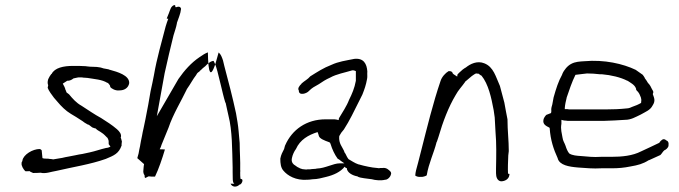

<svg xmlns="http://www.w3.org/2000/svg" viewBox="-20 -706 2608 737"><path d="M63 -80C61 -70 70 -56 77 -49C81 -48 86 -49 93 -49H94C96 -46 102 -45 107 -42C115 -42 126 -42 135 -43H136C155 -38 176 -47 196 -50C260 -65 327 -75 386 -96C417 -109 436 -116 447 -148C447 -149 446 -152 447 -155C447 -156 447 -158 448 -162C447 -164 446 -174 443 -178L444 -179C447 -191 439 -201 429 -210C408 -228 391 -238 368 -253C342 -267 318 -284 293 -300C273 -311 259 -327 245 -344C242 -347 237 -349 235 -352C234 -354 234 -356 233 -359H232C230 -368 226 -377 221 -385C227 -389 232 -392 238 -396H240C247 -396 255 -399 262 -405L276 -408H277C277 -408 279 -409 282 -409H292C296 -409 299 -408 300 -408C306 -408 310 -407 314 -407H315C344 -402 371 -401 392 -388H394C397 -384 402 -380 403 -375V-372C408 -366 423 -357 438 -359H439C458 -359 473 -369 476 -387C477 -417 431 -430 402 -438H401C398 -439 398 -440 396 -440L380 -443H379C371 -446 363 -448 352 -449C345 -449 336 -450 326 -450L316 -451L308 -452C300 -452 290 -453 283 -453H260C224 -453 190 -446 178 -422H177C172 -415 169 -411 166 -404C165 -401 164 -400 164 -398C162 -389 163 -384 165 -379L163 -369C166 -359 180 -340 187 -331L200 -316C215 -298 232 -281 252 -269L272 -257C283 -249 294 -244 305 -235L317 -228L321 -227L334 -217L342 -214L347 -213C354 -205 362 -203 371 -196C378 -192 386 -183 392 -177H393V-176C395 -172 398 -167 397 -159C397 -159 398 -156 397 -153C399 -150 402 -146 404 -143C396 -140 397 -139 387 -138C365 -133 347 -126 324 -121L296 -115C288 -114 278 -112 269 -110C252 -106 234 -104 219 -100L183 -94L181 -95C178 -95 174 -96 171 -96H170C167 -97 163 -97 159 -97C156 -97 148 -97 143 -99C142 -108 141 -119 140 -129C138 -131 137 -133 132 -134C106 -134 70 -113 66 -90V-88C64 -85 63 -83 63 -82ZM334 -217H335ZM386 -96Z M533 -76C531 -67 531 -57 530 -48C530 -48 530 -39 535 -33C535 -16 540 -25 550 -29H553C558 -28 564 -28 570 -28H575C589 -57 603 -98 613 -132C613 -132 613 -133 593 -133C596 -138 598 -143 600 -150C608 -170 617 -192 627 -216C644 -267 676 -319 697 -363V-364L698 -365C711 -383 721 -403 733 -418C736 -424 738 -427 745 -431C746 -433 748 -435 752 -438C755 -441 761 -447 768 -452C775 -459 784 -469 797 -472H800L802 -468C813 -446 817 -420 824 -394L827 -382C833 -358 838 -334 845 -312H846C850 -295 853 -278 857 -262C872 -203 871 -132 873 -63V-45C874 -25 871 -5 880 0C880 0 881 -1 865 -1C871 13 889 14 900 2V3L902 2C909 -1 916 -19 905 -19L903 -20C902 -28 902 -35 902 -43V-45C903 -48 902 -51 902 -55V-56C903 -87 900 -124 900 -157L896 -202C894 -226 890 -248 886 -271C873 -332 857 -393 841 -453L836 -474C832 -486 828 -497 820 -504H819C787 -379 779 -431 778 -505C767 -501 758 -495 745 -486C714 -465 688 -436 665 -403C640 -360 620 -326 596 -284L582 -260L612 -425C623 -475 635 -526 646 -570C651 -587 656 -600 659 -616V-618C665 -637 673 -652 675 -672C673 -681 666 -682 655 -678L653 -680C655 -693 639 -684 635 -673L631 -663C628 -653 623 -644 620 -635C620 -635 620 -634 626 -634C622 -625 620 -617 616 -605C601 -546 582 -483 571 -418C567 -398 563 -377 558 -356L549 -304C546 -285 541 -266 538 -247C534 -224 528 -203 525 -184C522 -171 520 -159 518 -148V-147C515 -136 514 -127 512 -117L507 -99ZM842 -474H843ZM906 -157Z M1056 -97C1056 -78 1058 -63 1067 -52C1084 -31 1116 -13 1159 -16C1166 -16 1173 -17 1180 -18H1181C1198 -18 1216 -23 1232 -27C1261 -34 1287 -46 1303 -66L1307 -62V-61H1311C1312 -43 1334 -32 1352 -29H1353V-28C1364 -22 1389 -21 1407 -18C1421 -14 1443 -12 1458 -16H1459C1467 -16 1479 -26 1481 -38C1482 -41 1481 -43 1480 -46C1473 -54 1463 -64 1447 -61H1439C1437 -60 1433 -60 1429 -61L1411 -63L1394 -66C1383 -68 1367 -72 1357 -75H1356C1341 -80 1329 -89 1318 -95C1313 -101 1310 -108 1306 -116C1304 -118 1301 -123 1301 -126C1294 -142 1280 -155 1282 -182L1283 -185C1287 -193 1292 -200 1300 -209C1322 -243 1339 -279 1358 -317L1371 -343C1379 -363 1385 -380 1389 -403C1391 -412 1389 -420 1390 -432C1388 -461 1376 -484 1340 -480C1306 -473 1280 -470 1252 -457C1221 -445 1200 -431 1171 -413C1161 -401 1149 -396 1137 -385V-384C1130 -378 1121 -366 1127 -359V-358C1127 -337 1158 -347 1166 -357C1178 -369 1186 -373 1204 -383C1217 -392 1231 -401 1247 -408C1272 -422 1303 -427 1332 -436H1337C1339 -436 1343 -434 1346 -433V-419V-404V-396C1341 -368 1331 -345 1320 -323C1311 -299 1294 -274 1281 -252L1280 -245C1275 -246 1269 -248 1264 -248H1230C1156 -248 1101 -208 1075 -149C1073 -146 1073 -141 1071 -136V-135C1064 -121 1059 -113 1056 -97ZM1100 -96 1101 -101C1103 -111 1109 -125 1116 -134C1132 -170 1164 -188 1199 -199C1201 -194 1203 -189 1204 -184C1207 -174 1224 -167 1244 -160L1245 -159H1246C1246 -159 1248 -157 1249 -153C1255 -133 1265 -112 1276 -97C1280 -95 1286 -91 1289 -88L1302 -79H1284C1259 -79 1229 -60 1196 -59L1192 -58L1177 -57L1170 -56H1161C1158 -55 1153 -55 1148 -56C1144 -56 1138 -57 1134 -59C1133 -59 1130 -60 1128 -62C1124 -63 1118 -67 1113 -71C1107 -74 1098 -82 1100 -96ZM1176 -57H1177ZM1340 -480Z M1574 -32C1578 -29 1586 -26 1595 -27H1596C1601 -26 1615 -30 1618 -33C1626 -81 1645 -117 1656 -161L1657 -162L1663 -180C1680 -239 1702 -296 1729 -341C1739 -360 1754 -375 1765 -391V-392L1791 -414C1796 -417 1800 -421 1807 -424H1808C1811 -424 1814 -423 1816 -423H1818C1820 -420 1824 -418 1827 -416H1828C1855 -383 1866 -331 1875 -283L1879 -255C1880 -237 1881 -218 1882 -200C1886 -155 1885 -108 1884 -59V-41C1884 -26 1889 -12 1903 -10C1919 -10 1933 -19 1935 -33C1936 -37 1936 -38 1934 -39H1930C1929 -60 1930 -86 1931 -108V-109L1933 -126C1933 -168 1928 -204 1928 -248C1926 -258 1924 -268 1922 -279L1916 -312C1910 -334 1905 -353 1899 -376C1883 -411 1875 -449 1839 -463C1812 -474 1785 -461 1767 -446H1766C1763 -444 1760 -442 1756 -439L1746 -430C1745 -429 1738 -423 1736 -420L1735 -412C1730 -416 1721 -420 1718 -424C1717 -429 1713 -434 1702 -433C1690 -426 1676 -411 1671 -395C1642 -310 1620 -219 1596 -125L1585 -82C1582 -69 1577 -55 1575 -42ZM1916 -312Z M2066 -246C2063 -229 2075 -223 2089 -216L2090 -214C2093 -168 2105 -133 2121 -98V-97C2129 -72 2163 -66 2199 -63C2227 -61 2258 -58 2288 -60H2327C2355 -60 2375 -62 2400 -67C2429 -72 2448 -77 2470 -91H2471L2515 -111C2521 -117 2524 -124 2530 -129C2536 -131 2545 -139 2546 -146C2548 -160 2544 -165 2536 -168V-169H2535C2526 -176 2518 -168 2511 -159V-157H2509C2487 -147 2464 -135 2441 -125C2408 -108 2368 -104 2325 -104H2286C2258 -102 2235 -105 2211 -107C2195 -108 2177 -109 2165 -117C2159 -124 2154 -136 2151 -146C2147 -158 2141 -164 2139 -179C2137 -194 2131 -209 2135 -231V-246C2140 -245 2144 -243 2151 -243H2152C2157 -242 2160 -242 2163 -242H2297C2325 -243 2352 -244 2379 -246C2402 -246 2418 -256 2439 -266C2458 -277 2476 -283 2485 -301C2497 -319 2491 -330 2486 -344V-346C2487 -348 2487 -349 2488 -353C2486 -359 2484 -362 2483 -363C2479 -372 2475 -380 2467 -388C2464 -393 2460 -400 2455 -406V-407C2453 -411 2450 -415 2447 -419C2439 -424 2428 -433 2420 -438C2372 -461 2300 -478 2223 -471C2205 -470 2188 -469 2173 -461C2159 -454 2145 -438 2138 -421V-420C2123 -393 2115 -367 2105 -332L2100 -305C2098 -298 2096 -292 2096 -285V-284C2096 -282 2097 -280 2096 -276L2095 -272L2077 -265C2073 -261 2067 -253 2066 -246ZM2148 -287V-292C2149 -305 2152 -318 2155 -330V-331C2165 -360 2175 -391 2189 -419H2191C2204 -421 2218 -422 2233 -424H2234C2250 -424 2265 -423 2282 -421H2290C2326 -418 2363 -409 2388 -396H2389C2399 -389 2416 -381 2421 -367L2422 -366L2421 -365C2422 -360 2426 -356 2427 -355H2428L2434 -346V-345L2435 -344C2437 -337 2444 -330 2441 -314V-311C2431 -305 2419 -300 2407 -296C2403 -294 2394 -290 2387 -290C2360 -287 2331 -286 2304 -286H2165C2164 -286 2163 -286 2158 -287ZM2441 -124V-125Z"/></svg>

Font: Scribbler
Style: LtIta
Weight: 300
Designer: Mew Too
Foundry: Cannot Into Space Fonts
Version: Version 1.001